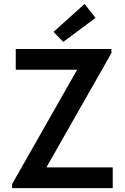

<svg xmlns="http://www.w3.org/2000/svg" viewBox="-20 -973 645 993"><path d="M42.5 -21 377.9 -610.4V-612.3H61.5V-719.7H556.2V-698.2L221.2 -109.4V-107.4H563V0H42.5ZM256.8 -808.1 417.5 -952.6 474.1 -880.4 307.1 -756.3Z"/></svg>

Font: Reddit Sans SemiBold
Style: Regular
Weight: 600
Designer: Stephen Hutchings
Foundry: Reddit
Version: Version 1.013